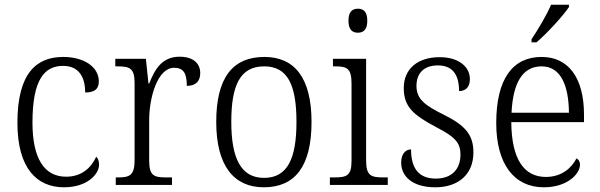

<svg xmlns="http://www.w3.org/2000/svg" viewBox="-20 -786 2550 816"><path d="M252 10C351 10 401 -46 401 -86C401 -102 397 -112 389 -120C368 -74 328 -35 261 -35C169 -35 118 -111 118 -265C118 -450 170 -506 248 -506C317 -506 342 -456 342 -393C380 -393 400 -406 400 -440C400 -503 335 -544 249 -544C137 -544 54 -478 54 -264C54 -69 138 10 252 10Z M472 0H711V-32H686C636 -32 614 -38 614 -103V-275C614 -373 650 -498 720 -498C760 -498 774 -474 774 -421C815 -421 831 -444 831 -475C831 -517 801 -545 743 -545C667 -545 637 -489 614 -431H611L600 -536H470V-504H477C531 -504 552 -497 552 -433V-106C552 -39 530 -32 480 -32H472Z M1101 10C1234 10 1304 -79 1304 -268C1304 -456 1231 -544 1104 -544C968 -544 899 -455 899 -268C899 -80 975 10 1101 10ZM1102 -30C1004 -30 963 -113 963 -268C963 -425 1001 -504 1103 -504C1202 -504 1240 -426 1240 -268C1240 -116 1204 -30 1102 -30Z M1501 -647C1524 -647 1541 -659 1541 -698C1541 -737 1524 -749 1501 -749C1478 -749 1461 -737 1461 -698C1461 -659 1478 -647 1501 -647ZM1382 0H1628V-32H1610C1556 -32 1536 -39 1536 -105V-536H1395V-504H1404C1454 -504 1474 -496 1474 -431V-103C1474 -39 1454 -32 1400 -32H1382Z M1830 10C1928 10 1992 -45 1992 -138C1992 -211 1960 -252 1865 -299C1786 -338 1750 -365 1750 -421C1750 -471 1778 -508 1841 -508C1900 -508 1931 -473 1931 -399C1961 -399 1977 -418 1977 -450C1977 -499 1934 -543 1848 -543C1756 -543 1696 -494 1696 -412C1696 -333 1735 -298 1835 -245C1917 -203 1937 -177 1937 -129C1937 -68 1901 -27 1832 -27C1754 -27 1727 -78 1727 -151C1707 -151 1685 -136 1685 -95C1685 -37 1732 10 1830 10Z M2239 -619V-606H2260C2306 -645 2375 -721 2398 -756V-766H2322C2303 -721 2268 -663 2239 -619ZM2291 10C2394 10 2445 -49 2445 -86C2445 -100 2438 -109 2430 -113C2409 -71 2366 -34 2300 -34C2208 -34 2154 -108 2153 -267H2462V-299C2462 -456 2395 -544 2282 -544C2159 -544 2089 -451 2089 -263C2089 -89 2165 10 2291 10ZM2398 -307H2154C2160 -431 2199 -504 2282 -504C2362 -504 2397 -425 2398 -307Z"/></svg>

Font: Noto Serif Devanagari SemiCondensed Light
Style: Regular
Weight: 300
Width: 4
Designer: Universal Thirst, Indian Type Foundry and the Monotype Design Team
Foundry: Monotype Imaging Inc.
Version: Version 2.004